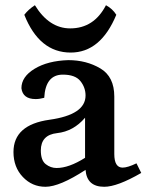

<svg xmlns="http://www.w3.org/2000/svg" viewBox="-20 -714 578 744"><path d="M383.8 9.8Q316.4 9.8 311.5 -55.7Q210.9 9.8 156.2 9.8Q104.5 9.8 68.4 -28.3Q32.2 -66.4 32.2 -125Q32.2 -230.5 171.9 -250Q311.5 -269.5 311.5 -343.8Q311.5 -375 291.5 -399.9Q271.5 -424.8 223.6 -424.8Q156.2 -424.8 151.4 -335Q133.3 -330.1 118.2 -330.1Q68.4 -330.1 63 -372.1Q63 -416.5 114 -447.5Q165 -478.5 244.6 -481Q314.5 -481 368.7 -449Q422.9 -417 422.9 -339.8V-117.2Q422.9 -64.5 455.1 -64.5Q474.6 -64.5 508.8 -81.1L527.3 -43.9Q434.6 9.8 383.8 9.8ZM199.2 -63Q247.1 -63 309.6 -102.5V-257.8Q264.6 -205.1 201.4 -198.2Q138.2 -191.4 138.2 -130.9Q138.2 -92.8 157.2 -77.9Q176.3 -63 199.2 -63ZM253.9 -510.3Q132.3 -510.3 74.2 -656.7Q90.3 -677.7 115.2 -693.8Q170.4 -604 252 -604Q344.2 -604 390.6 -693.8Q416 -680.2 430.7 -656.7Q370.1 -510.3 253.9 -510.3Z"/></svg>

Font: Kelvinch
Style: Bold
Weight: 700
Designer: Paul James Miller
Foundry: High-Logic / Made with FontCreator
Version: Version 3.501;March 28, 2021;FontCreator 13.0.0.2683 64-bit